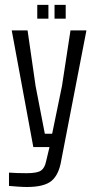

<svg xmlns="http://www.w3.org/2000/svg" viewBox="-20 -599 387 782"><path d="M89.8 162.6Q74.2 162.6 52.5 161.1Q30.8 159.7 16.6 158.2V104Q46.9 106.4 87.9 106.4Q131.3 106.4 146.7 95.9Q162.1 85.4 167.5 59.1L181.6 0H115.7L27.8 -475.1H92.3L125 -248.5L162.6 -54.2H192.4L232.4 -248.5L267.1 -475.1H332L229.5 54.2Q220.2 111.8 190.4 137.2Q160.6 162.6 89.8 162.6ZM247.6 -522.9H202.1V-579.1H247.6ZM177.2 -522.9H131.8V-579.1H177.2Z"/></svg>

Font: Agdasima
Style: Regular
Weight: 400
Width: 3
Designer: The DocRepair Project, Patric King
Foundry: Google
Version: Version 2.002